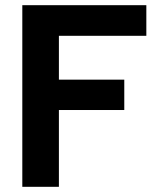

<svg xmlns="http://www.w3.org/2000/svg" viewBox="-20 -720 605 740"><path d="M544 -582V-700H66V0H207V-296H459V-413H207V-582Z"/></svg>

Font: Arthouse Owned
Style: Bold
Weight: 700
Designer: Jeremy Tribby
Foundry: Tribby Type
Version: Version 1.000;PS 001.000;hotconv 1.0.88;makeotf.lib2.5.64775